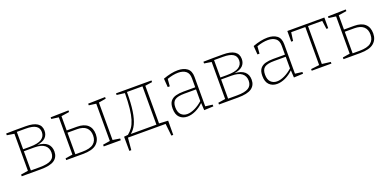

<svg xmlns="http://www.w3.org/2000/svg" viewBox="-9 -1290 4430 2198"><g transform="rotate(-20 2206.5 -191.0)"><path d="M165 -523H283Q468 -523 468 -401Q468 -351 436.5 -319Q405 -287 335 -276Q415 -271 454 -236Q493 -201 493 -139Q493 -71 442 -35.5Q391 0 275 0H44V-21L132 -35V-486L44 -500V-521ZM275 -497H165V-285H243Q346 -285 390 -314.5Q434 -344 434 -397Q434 -448 395 -472.5Q356 -497 275 -497ZM273 -27Q370 -27 413.5 -54Q457 -81 457 -140Q457 -197 417 -229Q377 -261 292 -261H165V-27Z M1251 -21V0H1043V-21L1130 -35V-489L1043 -501V-521L1251 -526V-506L1163 -491V-35ZM586 0V-21L674 -35V-489L586 -501V-521L805 -526V-506L707 -491V-317H831Q917 -317 961.5 -277Q1006 -237 1006 -162Q1006 -87 955 -43.5Q904 0 789 0ZM823 -290H707V-27H791Q886 -27 929 -61Q972 -95 972 -160Q972 -222 935 -256Q898 -290 823 -290Z M1301 148 1300 -25 1349 -30Q1382 -56 1406 -90.5Q1430 -125 1446 -177Q1462 -229 1470.5 -305.5Q1479 -382 1480 -491L1383 -503V-523H1815V-503L1728 -490V-31L1837 -25L1836 148H1813L1797 0H1338L1325 148ZM1383 -28H1695V-495H1506Q1506 -356 1492 -264Q1478 -172 1451 -115.5Q1424 -59 1383 -28Z M2266 3 2261 -86Q2216 -42 2163.5 -17.5Q2111 7 2062 7Q2005 7 1968.5 -28.5Q1932 -64 1932 -137Q1932 -196 1956 -226Q1980 -256 2021 -267Q2062 -278 2114 -278H2259V-387Q2259 -448 2224 -475Q2189 -502 2131 -502Q2069 -502 1996 -476L1989 -388H1964L1956 -493Q2056 -530 2136 -530Q2206 -530 2249 -498Q2292 -466 2292 -393V-34L2379 -23V-2ZM1966 -141Q1966 -80 1995.5 -50.5Q2025 -21 2070 -21Q2112 -21 2162 -44.5Q2212 -68 2259 -110V-252H2118Q2036 -252 2001 -227.5Q1966 -203 1966 -141Z M2568 -523H2686Q2871 -523 2871 -401Q2871 -351 2839.5 -319Q2808 -287 2738 -276Q2818 -271 2857 -236Q2896 -201 2896 -139Q2896 -71 2845 -35.5Q2794 0 2678 0H2447V-21L2535 -35V-486L2447 -500V-521ZM2678 -497H2568V-285H2646Q2749 -285 2793 -314.5Q2837 -344 2837 -397Q2837 -448 2798 -472.5Q2759 -497 2678 -497ZM2676 -27Q2773 -27 2816.5 -54Q2860 -81 2860 -140Q2860 -197 2820 -229Q2780 -261 2695 -261H2568V-27Z M3359 3 3354 -86Q3309 -42 3256.5 -17.5Q3204 7 3155 7Q3098 7 3061.5 -28.5Q3025 -64 3025 -137Q3025 -196 3049 -226Q3073 -256 3114 -267Q3155 -278 3207 -278H3352V-387Q3352 -448 3317 -475Q3282 -502 3224 -502Q3162 -502 3089 -476L3082 -388H3057L3049 -493Q3149 -530 3229 -530Q3299 -530 3342 -498Q3385 -466 3385 -393V-34L3472 -23V-2ZM3059 -141Q3059 -80 3088.5 -50.5Q3118 -21 3163 -21Q3205 -21 3255 -44.5Q3305 -68 3352 -110V-252H3211Q3129 -252 3094 -227.5Q3059 -203 3059 -141Z M3577 0V-20L3679 -32V-495H3507L3493 -393H3470V-523H3921V-393H3899L3885 -495H3712V-33L3817 -20V0Z M3964 0V-21L4052 -35V-489L3964 -501V-521L4183 -526V-506L4085 -491V-317H4209Q4295 -317 4340 -277Q4385 -237 4385 -162Q4385 -87 4333.5 -43.5Q4282 0 4167 0ZM4201 -290H4085V-27H4169Q4265 -27 4308 -61Q4351 -95 4351 -160Q4351 -222 4313.5 -256Q4276 -290 4201 -290Z"/></g></svg>

Font: Bitter ExtraLight
Style: Regular
Weight: 200
Designer: Sol Matas, and Bitter project Authors
Foundry: Sol Matas
Version: Version 2.001